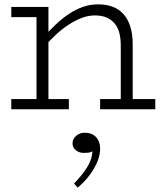

<svg xmlns="http://www.w3.org/2000/svg" viewBox="-20 -503 751 884"><path d="M536 0V-293Q536 -327 529 -353Q522 -379 506.5 -396.5Q491 -414 469 -423Q447 -432 417 -432Q387 -432 356.5 -420.5Q326 -409 295.5 -389Q265 -369 235.5 -341.5Q206 -314 178 -281V-329Q207 -362 236.5 -390Q266 -418 297.5 -439Q329 -460 362.5 -471.5Q396 -483 433 -483Q469 -483 498.5 -472Q528 -461 548.5 -438Q569 -415 580 -380.5Q591 -346 591 -298V0ZM32 0V-47H297V0ZM148 0V-471H203V0ZM32 -424V-471H196V-424ZM441 0V-47H695V0ZM441 182Q441 224 413 272.5Q385 321 338 361L321 342Q357 305 380 269Q403 233 406 194Q395 199 387 200Q379 201 365 201Q345 201 329.5 189Q314 177 314 157Q314 136 331 122Q348 108 371 108Q403 108 422 128Q441 148 441 182Z"/></svg>

Font: BioRhyme Light
Style: Regular
Weight: 300
Designer: Aoife Mooney
Foundry: Aoife Mooney Type
Version: Version 1.600;gftools[0.9.33]